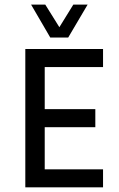

<svg xmlns="http://www.w3.org/2000/svg" viewBox="-20 -806 510 826"><path d="M273.4 -644.5 356.9 -786.1H295.4L235.4 -689L174.8 -786.1H113.8L196.3 -644.5ZM423.3 -517.6V-595.2H88.9V0H423.3V-77.6H172.4V-258.8H390.1V-336.4H172.4V-517.6Z"/></svg>

Font: Now Medium
Style: Regular
Weight: 500
Designer: Alfredo Marco Pradil
Foundry: Alfredo Marco Pradil
Version: Version 1.200;hotconv 1.0.109;makeotfexe 2.5.65596